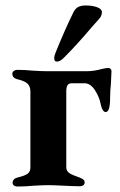

<svg xmlns="http://www.w3.org/2000/svg" viewBox="-20 -678 437 701"><path d="M25 0ZM26 -10Q26 -25 44 -30Q70 -36 80.5 -43.5Q91 -51 91 -67V-344Q91 -363 80 -373Q69 -383 42 -389Q25 -394 25 -409Q25 -415 30.5 -419Q36 -423 42 -423Q72 -423 100 -420Q136 -418 151 -418H297Q323 -418 351 -426Q369 -430 376 -430Q380 -430 383.5 -426.5Q387 -423 387 -418L385 -373Q382 -345 382 -321Q382 -269 366 -269Q354 -269 348 -296Q343 -324 326.5 -349Q310 -374 289 -374H243Q230 -374 226 -366Q222 -358 222 -345V-68Q222 -54 232.5 -46.5Q243 -39 270 -30Q280 -26 284.5 -22.5Q289 -19 289 -11Q289 -5 284 -1.5Q279 2 272 2Q252 2 212 0Q172 -2 156 -2Q139 -2 103 0Q73 3 43 3Q37 3 31.5 -0.5Q26 -4 26 -10ZM178 -465Q178 -475 183 -486Q197 -521 215 -562Q233 -603 248 -633Q255 -647 265.5 -652.5Q276 -658 293 -658Q318 -658 335 -651.5Q352 -645 352 -634Q352 -620 342 -609L316 -580Q263 -517 215 -469Q200 -453 188 -453Q178 -453 178 -465Z"/></svg>

Font: EB Garamond
Style: Bold
Weight: 700
Designer: Georg Duffner and Octavio Pardo
Foundry: Georg Duffner
Version: Version 1.000; ttfautohint (v1.6)